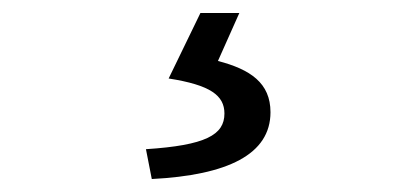

<svg xmlns="http://www.w3.org/2000/svg" viewBox="-20 -23 646 296"><path d="M214 253C331 247 397 215 397 150C397 105 366 84 316 71L349 -3H289L240 98C304 108 326 124 326 152C326 185 297 201 205 207Z"/></svg>

Font: Noto Sans CJK HK
Style: Regular
Weight: 400
Designer: Ryoko NISHIZUKA 西塚涼子 (kana, bopomofo & ideographs); Paul D. Hunt (Latin, Greek & Cyrillic); Sandoll Communications 산돌커뮤니
Foundry: Adobe
Version: Version 2.004;hotconv 1.0.118;makeotfexe 2.5.65603